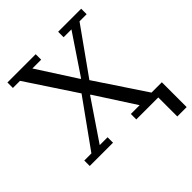

<svg xmlns="http://www.w3.org/2000/svg" viewBox="-232 -840 1143 1143"><g transform="rotate(-45 339.0 -269.0)"><path d="M595 0H410V-46H484L322 -297H318L148 -46H214V0H18V-46H78L289 -340L83 -652H23V-698H261V-652H187L346 -405H350L516 -652H450V-698H644V-652H584L378 -363L587 -49H674V160H595Z"/></g></svg>

Font: IBM Plex Serif
Style: Regular
Weight: 400
Designer: Mike Abbink, Paul van der Laan, Pieter van Rosmalen
Foundry: Bold Monday
Version: Version 2.6